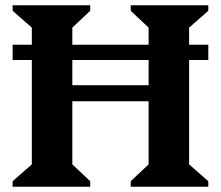

<svg xmlns="http://www.w3.org/2000/svg" viewBox="-20 -710 840 730"><path d="M28 0V-21L101 -85V-605L28 -669V-690H323V-669L255 -605V-386H545V-605L477 -669V-690H772V-669L699 -605V-85L772 -21V0H477V-21L545 -85V-325H255V-85L323 -21V0ZM28 -482V-540H772V-482Z"/></svg>

Font: Platypi SemiBold
Style: Regular
Weight: 600
Designer: David Sargent
Foundry: Bolt Cutter Type
Version: Version 1.200; ttfautohint (v1.8.4.7-5d5b)